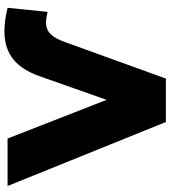

<svg xmlns="http://www.w3.org/2000/svg" viewBox="28 -782 754 849"><g transform="rotate(-90 404.5 -357.0)"><path d="M482 0 642 -442C664 -504 687 -530 731 -530C744 -530 759 -527 777 -523L795 -700C757 -709 723 -714 692 -714C591 -714 529 -663 492 -557L388 -262L217 -700H7L290 0Z"/></g></svg>

Font: Montserrat-Alt1 ExtBd
Style: Regular
Weight: 800
Designer: Differentunic
Foundry: Differentunic
Version: Version 7.222